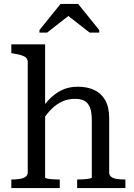

<svg xmlns="http://www.w3.org/2000/svg" viewBox="-20 -963 685 983"><path d="M211 -736V-54Q211 -51 223 -48.5Q235 -46 252 -45Q269 -44 283 -44H286V0H38V-44H40Q63 -44 81.5 -47Q100 -50 111 -58Q122 -66 122 -80V-644Q122 -659 114 -667Q106 -675 90 -680Q74 -685 49 -689L38 -691V-736ZM622 0H375V-44H377Q391 -44 408 -45Q425 -46 437.5 -48.5Q450 -51 450 -54V-347Q450 -386 441.5 -410Q433 -434 414.5 -445.5Q396 -457 364 -457Q330 -457 300 -444Q270 -431 244 -405Q218 -379 194 -342L193 -407Q220 -445 248 -469.5Q276 -494 307.5 -506.5Q339 -519 379 -519Q427 -519 463 -502Q499 -485 519 -449.5Q539 -414 539 -358V-80Q539 -66 549 -58Q559 -50 578 -47Q597 -44 620 -44H622ZM380 -943H290L182 -809V-796H221L335 -885H325L439 -796H488V-809Z"/></svg>

Font: Roboto Serif 28pt
Style: Regular
Weight: 400
Designer: Greg Gazdowicz
Foundry: Commercial Type
Version: Version 1.008